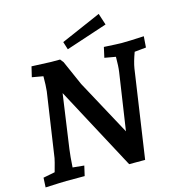

<svg xmlns="http://www.w3.org/2000/svg" viewBox="-129 -1020 1062 1138"><g transform="rotate(-15 402.0 -451.0)"><path d="M13 -54 85 -68Q105 -139 106 -149L164 -543Q168 -578 168 -635L100 -647L115 -710Q213 -705 233 -705H289L305 -685L372 -533L556 -193L608 -543Q613 -577 613 -635L545 -647L559 -710Q647 -705 666 -705Q712 -705 804 -710L799 -642L728 -635Q707 -578 701 -540L622 0H524L252 -509L205 -178Q199 -135 195 -68L265 -61L251 0H139Q115 0 10 5ZM334 -800 580 -907 603 -836 349 -752Z"/></g></svg>

Font: Andada Pro
Style: Bold Italic
Weight: 700
Italic angle: -7°
Designer: Carolina Giovagnoli
Foundry: Huerta Tipografica
Version: Version 3.005; ttfautohint (v1.8.4)